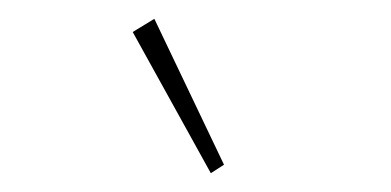

<svg xmlns="http://www.w3.org/2000/svg" viewBox="-20 -694 415 204"><path d="M204 -510 121 -660 144 -674 218 -519Z"/></svg>

Font: Inconsolata Condensed ExtraLight
Style: Regular
Weight: 200
Width: 3
Monospace: yes
Designer: Raph Levien, Cyreal, Brenton Simpson
Foundry: Raph Levien, Cyreal, Google
Version: Version 3.100; ttfautohint (v1.8.4.7-5d5b)